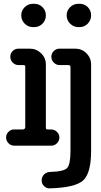

<svg xmlns="http://www.w3.org/2000/svg" viewBox="-20 -780 540 1028"><path d="M406.2 -759.8Q432.6 -759.8 450.2 -741.7Q467.8 -723.6 467.8 -697.8Q467.8 -671.9 449.7 -653.3Q431.6 -634.8 406.2 -634.8H400.4Q374 -634.8 355.5 -653.3Q336.9 -671.9 336.9 -697.8Q336.9 -723.6 355.5 -741.7Q374 -759.8 400.4 -759.8ZM467.8 27.3Q467.8 146.5 425.8 185.5Q383.8 224.6 247.1 228.5Q229.5 229.5 216.3 216.8Q203.1 204.1 203.1 185.5Q203.1 167 215.8 154.3Q228.5 141.6 248 140.6Q322.3 138.7 339.8 119.1Q357.4 99.6 357.4 27.3V-420.9Q357.4 -431.6 345.7 -431.6H298.8Q281.2 -431.6 268.1 -444.8Q254.9 -458 254.9 -476.1Q254.9 -494.1 268.1 -506.8Q281.2 -519.5 298.8 -519.5H382.8Q418 -519.5 442.9 -494.6Q467.8 -469.7 467.8 -434.6ZM163.1 -759.8Q189.5 -759.8 207.5 -741.7Q225.6 -723.6 225.6 -697.8Q225.6 -671.9 207.5 -653.3Q189.5 -634.8 163.1 -634.8H157.2Q130.9 -634.8 112.3 -653.3Q93.8 -671.9 93.8 -697.8Q93.8 -723.6 112.3 -741.7Q130.9 -759.8 157.2 -759.8ZM55.7 0Q38.1 0 25.4 -13.2Q12.7 -26.4 12.7 -43.9Q12.7 -61.5 25.4 -74.2Q38.1 -86.9 55.7 -86.9H102.5Q107.4 -86.9 111.3 -90.3Q115.2 -93.8 115.2 -98.6V-422.9Q115.2 -431.6 105.5 -431.6H79.1Q61.5 -431.6 48.3 -444.8Q35.2 -458 35.2 -476.1Q35.2 -494.1 47.9 -506.8Q60.5 -519.5 79.1 -519.5H139.6Q174.8 -519.5 200.2 -494.6Q225.6 -469.7 225.6 -434.6V-95.7Q225.6 -86.9 234.4 -86.9H253.9Q271.5 -86.9 284.7 -74.2Q297.9 -61.5 297.9 -43.9Q297.9 -26.4 285.2 -13.2Q272.5 0 253.9 0Z"/></svg>

Font: Rounded-X Mgen+ 2m medium
Style: Regular
Weight: 500
Designer: [Source Han Sans]
Ryoko NISHIZUKA  (kana & ideographs); Paul D. Hunt (Latin, Greek & Cyrillic); Wenlong ZHANG  (bopomofo
Version: Version 1.059.20150602